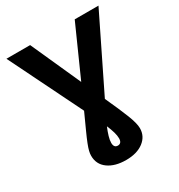

<svg xmlns="http://www.w3.org/2000/svg" viewBox="-215 -870 1143 1227"><g transform="rotate(-30 356.0 -256.5)"><path d="M16.1 -727.5H190.9L356 -360.4L520 -727.5H695.3L432.6 -190.9Q481.4 -84.5 507.3 -18.6Q533.2 47.4 533.2 83Q533.2 142.1 484.9 179Q436.5 215.8 356 215.8Q274.4 215.8 224.4 179.7Q174.3 143.6 174.8 79.6Q174.8 64.9 179.2 46.4Q183.6 27.8 195.1 -1.5Q206.5 -30.8 227.3 -76.4Q248 -122.1 279.8 -191.9ZM327.1 73.2Q327.1 108.9 356 109.4Q384.8 108.9 385.3 72.8Q385.3 52.2 377.7 25.9Q370.1 -0.5 356.4 -32.7Q342.8 -0.5 335 26.4Q327.1 53.2 327.1 73.2Z"/></g></svg>

Font: Inter Tight
Style: Bold
Weight: 700
Designer: Rasmus Andersson
Foundry: rsms
Version: Version 3.004; ttfautohint (v1.8.4.7-5d5b)